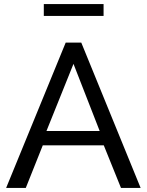

<svg xmlns="http://www.w3.org/2000/svg" viewBox="-20 -918 717 938"><path d="M301 -710H377L667 0H571L487 -208H189L106 0H10ZM467 -278 339 -606 207 -278ZM194 -840V-898H486V-840Z"/></svg>

Font: YasnoRaleway Medium
Style: Regular
Weight: 500
Designer: Matt McInerney, Pablo Impallari, Rodrigo Fuenzalida
Foundry: Matt McInerney, Pablo Impallari, Rodrigo Fuenzalida
Version: Version 4.026